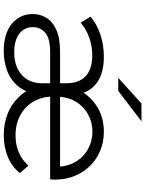

<svg xmlns="http://www.w3.org/2000/svg" viewBox="105 -876 776 1026"><g transform="rotate(90 493.0 -363.0)"><path d="M254 5Q160 5 107.5 -38Q55 -81 55 -150Q55 -189 74.5 -222Q94 -255 138.5 -275.5Q183 -296 258 -296H437V-243H260Q184 -243 154.5 -216.5Q125 -190 125 -151Q125 -105 160.5 -78Q196 -51 259 -51Q335 -51 380 -91Q425 -131 425 -201V-329Q425 -396 387.5 -432Q350 -468 276 -468Q225 -468 179 -451Q133 -434 101 -406L69 -459Q109 -493 165 -511.5Q221 -530 282 -530Q372 -530 423.5 -492Q475 -454 487 -378L455 -384Q485 -451 545 -490.5Q605 -530 684 -530Q739 -530 785.5 -510.5Q832 -491 866.5 -456Q901 -421 920.5 -373Q940 -325 940 -267Q940 -260 939.5 -254.5Q939 -249 938 -243H482V-296H900L871 -273Q871 -334 845.5 -377.5Q820 -421 777 -445Q734 -469 683 -469Q633 -469 590 -445Q547 -421 521.5 -377Q496 -333 496 -271V-260Q496 -200 522.5 -154.5Q549 -109 595.5 -83.5Q642 -58 704 -58Q753 -58 793.5 -75Q834 -92 865 -127L905 -81Q870 -38 817.5 -16.5Q765 5 702 5Q642 5 589.5 -15Q537 -35 498 -76Q459 -117 438 -179L484 -178Q474 -110 439.5 -70Q405 -30 356 -12.5Q307 5 254 5ZM396 -607 533 -731H628L466 -607Z"/></g></svg>

Font: MOST Montserrat
Style: Regular
Weight: 400
Designer: Julieta Ulanovsky
Foundry: Julieta Ulanovsky
Version: Version 8.000;March 11, 2024;FontCreator 15.0.0.2926 64-bit